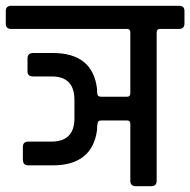

<svg xmlns="http://www.w3.org/2000/svg" viewBox="-44 -643 657 663"><path d="M395 -227H305Q294 -227 293 -217Q291 -207 291 -193Q274 -72 138 -72H54Q35 -72 35 -92V-136Q35 -154 54 -154H133Q213 -154 213 -234V-298Q213 -379 135 -379H71Q51 -379 51 -396V-441Q51 -460 71 -460H138Q276 -460 291 -337Q291 -324 292 -319Q293 -309 305 -309H395Q406 -309 406 -321V-531Q406 -542 397 -543H-5Q-24 -543 -24 -561V-605Q-24 -623 -5 -623H574Q593 -623 593 -605V-562Q593 -543 574 -543H508Q497 -543 497 -531V-19Q497 0 478 0H425Q406 0 406 -19V-215Q406 -227 395 -227Z"/></svg>

Font: Rajdhani SemiBold
Style: Regular
Weight: 600
Designer: Satya Rajpurohit, Jyotish Sonowal
Foundry: Indian Type Foundry
Version: Version 1.201 February 1, 2022